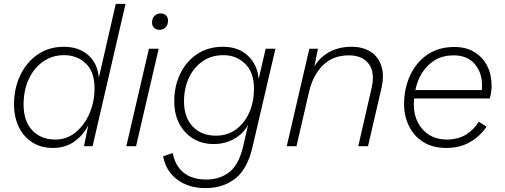

<svg xmlns="http://www.w3.org/2000/svg" viewBox="-20 -750 2592 985"><path d="M252 9Q191 9 146 -19.5Q101 -48 76.5 -98.5Q52 -149 52 -214Q52 -297 84 -364Q116 -431 173.5 -470.5Q231 -510 307 -510Q384 -510 432.5 -467.5Q481 -425 487 -351L574 -730H624L455 0H411L433 -108Q408 -57 361.5 -24Q315 9 252 9ZM264 -34Q323 -34 368.5 -71.5Q414 -109 439.5 -169Q465 -229 465 -297Q465 -382 420 -424.5Q375 -467 309 -467Q248 -467 201 -434Q154 -401 127.5 -344Q101 -287 101 -214Q101 -128 146 -81Q191 -34 264 -34Z M798 -597Q781 -597 770.5 -607.5Q760 -618 760 -634Q760 -656 772.5 -668.5Q785 -681 804 -681Q821 -681 831.5 -671Q842 -661 842 -644Q842 -623 829.5 -610Q817 -597 798 -597ZM794 -500 678 0H628L744 -500Z M1034 215Q948 215 889.5 171.5Q831 128 817 52L866 35Q879 101 922.5 136Q966 171 1039 171Q1107 171 1156.5 133Q1206 95 1228 -2L1253 -110Q1229 -65 1182 -38Q1135 -11 1076 -11Q1017 -11 971.5 -38.5Q926 -66 900 -115Q874 -164 874 -230Q874 -309 905 -372.5Q936 -436 992 -473Q1048 -510 1124 -510Q1204 -510 1252.5 -463.5Q1301 -417 1307 -345L1343 -500H1393L1275 6Q1249 117 1187 166Q1125 215 1034 215ZM1088 -54Q1148 -54 1192 -87Q1236 -120 1259.5 -174.5Q1283 -229 1283 -294Q1283 -379 1237.5 -423Q1192 -467 1126 -467Q1064 -467 1018.5 -435Q973 -403 948.5 -349.5Q924 -296 924 -230Q924 -149 968 -101.5Q1012 -54 1088 -54Z M1451 0 1567 -500H1611L1593 -409Q1620 -456 1669.5 -483Q1719 -510 1783 -510Q1842 -510 1881.5 -484.5Q1921 -459 1936.5 -411.5Q1952 -364 1937 -298L1868 0H1818L1886 -297Q1905 -378 1872 -422Q1839 -466 1770 -466Q1687 -466 1636 -414.5Q1585 -363 1566 -281L1501 0Z M2270 9Q2200 9 2152 -21Q2104 -51 2078.5 -102.5Q2053 -154 2053 -216Q2053 -294 2083 -361Q2113 -428 2171 -468.5Q2229 -509 2311 -509Q2371 -509 2413.5 -483Q2456 -457 2479 -412.5Q2502 -368 2502 -311Q2502 -280 2493 -245H2105Q2103 -230 2103 -215Q2103 -136 2149.5 -85Q2196 -34 2274 -34Q2331 -35 2371.5 -60Q2412 -85 2436 -126L2476 -100Q2444 -52 2392 -21.5Q2340 9 2270 9ZM2308 -466Q2252 -466 2212 -442Q2172 -418 2146.5 -378Q2121 -338 2111 -288H2452Q2453 -300 2453 -312Q2453 -378 2415 -422Q2377 -466 2308 -466Z"/></svg>

Font: Work Sans Light
Style: Italic
Weight: 300
Italic angle: -13°
Designer: Wei Huang
Foundry: Wei Huang
Version: Version 2.010; ttfautohint (v1.8.3)